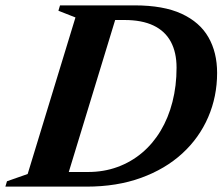

<svg xmlns="http://www.w3.org/2000/svg" viewBox="-51 -695 828 715"><path d="M276.5 -54.5Q335.5 -54.5 386.2 -73Q437 -91.5 477.8 -125.8Q518.5 -160 547.2 -208Q576 -256 591.2 -315.5Q606.5 -375 606.5 -443Q606.5 -500 585 -539.8Q563.5 -579.5 520.5 -600Q477.5 -620.5 412.5 -620.5H307.5L311.5 -675H450Q557.5 -675 625.2 -643.8Q693 -612.5 725.2 -556.2Q757.5 -500 757.5 -423.5Q757.5 -335.5 724.2 -258.5Q691 -181.5 627.8 -123.5Q564.5 -65.5 474.5 -32.8Q384.5 0 271 0H105L133.5 -54.5ZM230 -630 166.5 -655 172.5 -675H394.5L188.5 0H-31L-25 -20L52 -47Z"/></svg>

Font: Newsreader 24pt
Style: Bold Italic
Weight: 700
Italic angle: -17°
Designer: Hugues Gentile
Foundry: Production Type
Version: Version 1.003